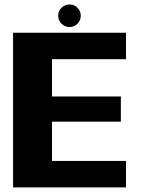

<svg xmlns="http://www.w3.org/2000/svg" viewBox="-20 -818 617 838"><path d="M37 0H530V-115.5H207V-287H507.5V-397H207V-559.5H530V-675H37ZM283.5 -700Q304 -700 318.2 -714.5Q332.5 -729 332.5 -749.5Q332.5 -770 318.2 -784.2Q304 -798.5 283.5 -798.5Q263 -798.5 248.5 -784.2Q234 -770 234 -749.5Q234 -729 248.5 -714.5Q263 -700 283.5 -700Z"/></svg>

Font: Anybody UltraCondensed Thin
Style: Bold
Weight: 700
Version: Version 1.111